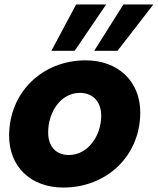

<svg xmlns="http://www.w3.org/2000/svg" viewBox="-20 -838 712 866"><path d="M265.6 7.9C462.5 7.9 612.6 -135.9 612.6 -330.7C612.6 -472.3 511.9 -565.8 366.2 -565.8C168.4 -565.8 21.1 -419 21.1 -226.2C21.1 -85 119.8 7.9 265.6 7.9ZM290.2 -138.8C237.3 -138.8 197.2 -172.5 197.2 -241.2C197.2 -329.8 251.8 -419.1 340.7 -419.1C393 -419.1 436.5 -385.4 436.5 -315.2C436.5 -227.6 378 -138.8 290.2 -138.8ZM536.8 -818 404.9 -608.9H510.1L671.8 -818ZM323.5 -818 211.8 -608.9H316.9L458.9 -818Z"/></svg>

Font: Poppins Devanagari Thin
Style: Italic
Weight: 100
Italic angle: -10°
Designer: Ninad Kale (Devanagari), Jonny Pinhorn (Latin)
Foundry: Indian Type Foundry
Version: 4.005